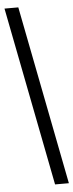

<svg xmlns="http://www.w3.org/2000/svg" viewBox="-60 -790 359 942"><g transform="rotate(-5 120.0 -319.5)"><path d="M172 121 0 -760H68L240 121Z"/></g></svg>

Font: Noto Serif Armenian ExtraCondensed Black
Style: Regular
Weight: 900
Width: 2
Designer: Monotype Design Team
Foundry: Monotype Imaging Inc.
Version: Version 2.008; ttfautohint (v1.8.4.7-5d5b)